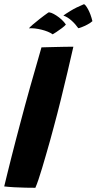

<svg xmlns="http://www.w3.org/2000/svg" viewBox="-30 -883 459 912"><path d="M138 9Q118.5 9 92 8.5Q65.5 8 38.2 6.5Q11 5 -10 2.5Q-4 -22 4.5 -57Q13 -92 23.5 -133.2Q34 -174.5 45 -217Q56 -259.5 66.5 -298.5Q87.5 -378.5 113 -469.5Q138.5 -560.5 167 -658Q175.5 -658.5 194.2 -658.8Q213 -659 236.2 -659.8Q259.5 -660.5 281.5 -660.8Q303.5 -661 318.5 -661Q306.5 -607.5 291 -542.2Q275.5 -477 258.8 -409Q242 -341 225 -278.5Q217 -247.5 207.5 -214Q198 -180.5 188.5 -147.5Q179 -114.5 170 -84.5Q161 -54.5 152.8 -30.2Q144.5 -6 138 9ZM199.5 -823.5Q204.5 -825.5 214.8 -821.5Q225 -817.5 237.8 -809.2Q250.5 -801 262.8 -789.8Q275 -778.5 283 -766.5Q277.5 -759.5 263.8 -749.2Q250 -739 237.2 -730.5Q224.5 -722 220 -720Q210.5 -727 197 -732.5Q183.5 -738 167.5 -742Q151.5 -746 135.8 -747.8Q120 -749.5 107.5 -748.5Q110.5 -753 124 -764.8Q137.5 -776.5 157.5 -792.2Q177.5 -808 199.5 -823.5ZM368.5 -863Q372 -863 377.2 -856.2Q382.5 -849.5 388.5 -838.5Q394.5 -827.5 399.8 -813.2Q405 -799 409 -782.5Q398.5 -773 384.2 -765.8Q370 -758.5 358.2 -754Q346.5 -749.5 342 -749Q335 -759 326.8 -768.2Q318.5 -777.5 309.5 -785.5Q300.5 -793.5 291 -799.5Q281.5 -805.5 271 -809Q277.5 -814.5 304.2 -831Q331 -847.5 368.5 -863Z"/></svg>

Font: Grandstander Thin
Style: Bold Italic
Weight: 700
Italic angle: -15°
Version: Version 1.200